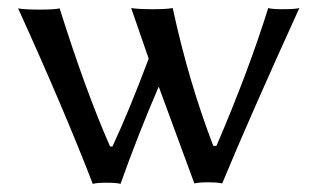

<svg xmlns="http://www.w3.org/2000/svg" viewBox="-20 -452 787 476"><path d="M210 3.9Q139.2 -179.7 24.9 -431.2Q41 -428.2 78.1 -428.2Q114.7 -428.2 127.9 -431.2Q192.4 -226.1 252.9 -88.9H258.8Q300.3 -177.7 348.6 -306.6L305.2 -432.1Q321.3 -429.2 357.9 -429.2Q395 -429.2 408.2 -432.1Q447.3 -250.5 508.8 -90.3H516.6Q595.7 -274.4 645 -432.1Q653.8 -429.2 679.2 -429.2Q713.4 -429.2 722.2 -432.1Q601.1 -166.5 530.8 2.9Q522 0 494.1 0Q471.7 0 461.9 2.9L373.5 -237.3Q321.8 -117.2 278.8 3.9Q270 1 243.2 1Q219.7 1 210 3.9Z"/></svg>

Font: Linux Biolinum
Style: Regular
Weight: 400
Designer: Philipp H. Poll
Foundry: Philipp H. Poll
Version: Version 0.6.4